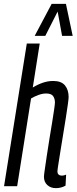

<svg xmlns="http://www.w3.org/2000/svg" viewBox="-20 -966 397 996"><path d="M278 -77Q278 -55 302 -55Q311 -55 323 -60L320 -3Q297 10 270 10Q243 10 225.5 -6Q208 -22 208 -49Q208 -58 212.5 -88Q217 -118 223 -159.5Q229 -201 236.5 -246Q244 -291 250.5 -331Q257 -371 261 -399Q265 -427 265 -434Q265 -454 255.5 -467.5Q246 -481 219 -481Q201 -481 180 -473.5Q159 -466 141 -455L69 0H1L119 -740H186L150 -512Q176 -528 202.5 -537Q229 -546 256 -546Q298 -546 317 -523Q336 -500 336 -462Q336 -454 332 -425Q328 -396 321.5 -354.5Q315 -313 307.5 -268Q300 -223 293.5 -182Q287 -141 282.5 -112.5Q278 -84 278 -77ZM160 -780 248 -946H322L357 -780H302L279 -906L215 -780Z"/></svg>

Font: Georama Condensed
Style: Italic
Weight: 400
Width: 3
Italic angle: -9°
Designer: Jean-Baptiste Levee
Foundry: Production Type
Version: Version 1.000